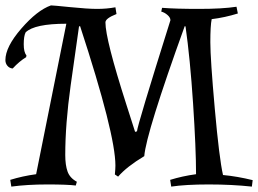

<svg xmlns="http://www.w3.org/2000/svg" viewBox="-66 -684 957 712"><path d="M325 -601Q325 -538 403 -295L435 -195L442 -197Q443 -218 566 -609Q566 -619 555 -628.5Q544 -638 532 -641L535 -655Q585 -651 672 -651Q759 -651 811 -659L816 -634Q768 -619 719 -613Q714 -589 714 -527.5Q714 -466 730.5 -281Q747 -96 761 -35Q814 -30 871 -16L868 8Q794 0 708 0Q622 0 569 8L565 -17Q610 -31 661 -38Q661 -133 650 -300Q639 -467 622 -586L619 -587Q476 -191 469 -105Q404 -66 372 -29L360 -37Q362 -59 362 -70Q362 -187 231 -587L227 -586L196 -367Q176 -224 176 -109Q176 -72 184.5 -48Q193 -24 219 -10L215 4Q184 0 109.5 0Q35 0 -24 8L-28 -17Q17 -31 68 -38L180 -596Q62 -596 29 -564Q22 -550 22 -520Q22 -490 32 -479L31 -472Q6 -457 -19 -430Q-31 -431 -38.5 -440Q-46 -449 -46 -461Q-46 -510 13 -578Q72 -646 123 -664Q131 -664 195 -657.5Q259 -651 294.5 -651Q330 -651 362 -657L366 -632Q325 -616 325 -601Z"/></svg>

Font: Almendra SC
Style: Regular
Weight: 400
Designer: Ana Sanfelippo
Foundry: Ana Sanfelippo
Version: Version 1.002